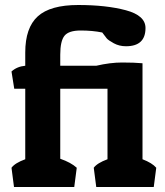

<svg xmlns="http://www.w3.org/2000/svg" viewBox="-20 -748 659 768"><path d="M484 -563Q457 -563 435 -575Q413 -587 406.5 -595Q400 -603 389 -618Q350 -626 302.5 -626Q255 -626 238 -605Q221 -584 221 -529V-485H365Q421 -498 469 -498Q517 -498 550 -495V-111Q589 -96 605 -77L595 0H365L355 -77Q369 -96 410 -111V-393H221V-113Q264 -98 287 -77L277 0H36L26 -77Q40 -96 81 -111V-393H37L26 -462Q48 -482 81 -485V-538Q81 -637 131 -682.5Q181 -728 293 -728Q405 -728 483.5 -707Q562 -686 562 -636Q562 -563 484 -563Z"/></svg>

Font: Patua One
Style: Regular
Weight: 400
Designer: luciano Vergara
Foundry: Luciano Vergara
Version: Version 1.002